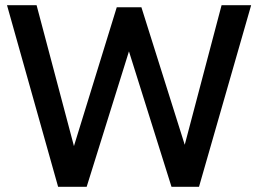

<svg xmlns="http://www.w3.org/2000/svg" viewBox="-20 -720 993 740"><path d="M7 -700H121L265 -157L430 -692H525L692 -162L834 -700H948L747 0H641L477 -522L314 0H204Z"/></svg>

Font: Cabin Medium
Style: Regular
Weight: 500
Designer: Pablo Impallari
Foundry: Pablo Impallari. http://www.impallari.com Igino Marini. http://www.ikern.com
Version: Version 2.001